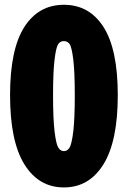

<svg xmlns="http://www.w3.org/2000/svg" viewBox="-20 -780 540 811"><path d="M22.5 -377.9Q22.5 -571.3 82.5 -665.5Q142.6 -759.8 250 -759.8Q357.4 -759.8 417.5 -665.5Q477.5 -571.3 477.5 -377.9Q477.5 -183.6 417 -85.9Q356.4 11.7 250 11.7Q143.6 11.7 83 -85.9Q22.5 -183.6 22.5 -377.9ZM295.9 -377.9Q295.9 -475.6 289.6 -527.8Q283.2 -580.1 274.4 -593.3Q265.6 -606.4 250 -606.4Q234.4 -606.4 225.6 -593.3Q216.8 -580.1 210.4 -527.8Q204.1 -475.6 204.1 -377.9Q204.1 -279.3 210.4 -225.6Q216.8 -171.9 226.1 -156.7Q235.4 -141.6 250 -141.6Q264.6 -141.6 273.9 -156.7Q283.2 -171.9 289.6 -225.6Q295.9 -279.3 295.9 -377.9Z"/></svg>

Font: GenEi Gothic M Heavy
Style: Regular
Weight: 800
Designer: o_tamon (Modified); [Source Han Sans]
Ryoko NISHIZUKA  (kana & ideographs); Paul D. Hunt (Latin, Greek & Cyrillic); Wenl
Version: Version 1.1a;Original Version 1.004